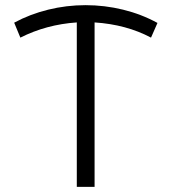

<svg xmlns="http://www.w3.org/2000/svg" viewBox="-20 -725 668 745"><path d="M566 -579Q470 -630 347 -638V0H278V-638Q160 -630 59 -579L35 -637Q96 -670 167 -687.5Q238 -705 312 -705Q386 -705 457.5 -687.5Q529 -670 591 -636Z"/></svg>

Font: TypoPRO Montserrat Alternates
Style: Regular
Weight: 300
Designer: Julieta Ulanovsky
Foundry: Julieta Ulanovsky
Version: Version 6.001